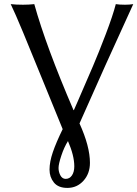

<svg xmlns="http://www.w3.org/2000/svg" viewBox="-20 -668 669 935"><path d="M308.1 247.1Q263.7 247.1 242.4 220.7Q221.2 194.3 221.2 158.2Q221.2 120.1 237.3 73Q253.4 25.9 285.2 -39.1Q255.9 -110.4 194.8 -260.5Q133.8 -410.6 93.3 -508.3Q52.7 -606 32.2 -647.9Q58.1 -645 91.8 -645Q121.1 -645 147 -647.9Q203.6 -443.8 337.9 -131.8H339.8Q355.5 -167.5 357.9 -172.9Q406.2 -284.2 433.1 -346.9Q460 -409.7 494.9 -501.2Q529.8 -592.8 543.9 -647.9Q560.5 -645 588.9 -645Q610.4 -645 628.9 -647.9Q488.8 -342.8 367.2 -66.9Q418 44.9 418 125Q418 177.2 386.5 212.2Q355 247.1 308.1 247.1ZM299.8 203.1Q318.8 203.1 330.3 186.3Q341.8 169.4 341.8 142.1Q341.8 89.8 311 19Q292 49.3 278.6 90.1Q265.1 130.9 265.1 149.9Q265.1 169.4 274.2 186.3Q283.2 203.1 299.8 203.1Z"/></svg>

Font: Linear Smooth
Style: Regular
Weight: 400
Designer: Philipp H. Poll, Flanker
Foundry: Philipp H. Poll, reworked by Flanker
Version: Version 1.061 | FøM Fix